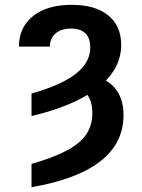

<svg xmlns="http://www.w3.org/2000/svg" viewBox="-20 -573 598 806"><path d="M112.3 -85.9V-180.2Q196.3 -204.1 250.7 -232.9Q305.2 -261.7 332 -296.9Q358.9 -332 358.9 -374Q358.9 -413.1 338.4 -433.1Q317.9 -453.1 277.3 -453.1Q251 -453.1 231.2 -444.1Q211.4 -435.1 200.4 -418Q189.5 -400.9 189.5 -377.4H59.6Q59.6 -431.6 86.4 -470.9Q113.3 -510.3 162.8 -531.5Q212.4 -552.7 281.2 -552.7Q380.4 -552.7 434.6 -508.3Q488.8 -463.9 488.8 -383.8Q488.8 -315.9 445.1 -258.8Q401.4 -201.7 317.1 -158Q232.9 -114.3 112.3 -85.9ZM301.8 -204.1 341.3 -261.7Q418 -251.5 458.3 -207.8Q498.5 -164.1 498.5 -90.3Q498.5 28.3 401.4 104Q304.2 179.7 112.3 212.9V115.2Q206.5 87.9 262.2 57.9Q317.9 27.8 342.8 -10Q367.7 -47.9 367.7 -97.7Q367.7 -142.6 349.6 -170.7Q331.5 -198.7 301.8 -204.1Z"/></svg>

Font: Inter 18pt SemiBold
Style: Regular
Weight: 600
Designer: Rasmus Andersson
Foundry: rsms
Version: Version 4.001;git-66647c0bb